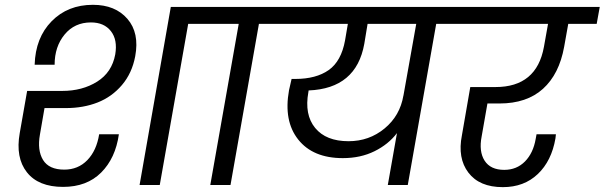

<svg xmlns="http://www.w3.org/2000/svg" viewBox="-20 -769 2513 798"><path d="M242.2 7.8Q139.6 7.8 91.8 -53Q43.9 -113.8 62 -215.8L92.8 -391.1H238.8Q322.3 -391.1 383.8 -429.7Q445.3 -468.3 459 -543Q469.2 -603.5 440.9 -639.6Q412.6 -675.8 357.9 -675.8Q290 -675.8 248.5 -625.5Q207 -575.2 207 -500H124Q127.4 -612.3 194.6 -680.7Q261.7 -749 366.2 -749Q459 -749 509.5 -690.7Q560.1 -632.3 542 -535.2Q528.8 -464.8 486.8 -415.5Q444.8 -366.2 385.5 -343Q326.2 -319.8 253.9 -319.8H165L146 -210Q134.3 -144.5 158.9 -104.2Q183.6 -64 247.1 -64Q304.7 -64 343 -103.5Q381.3 -143.1 392.1 -210.9H474.1Q460 -111.3 400.4 -51.8Q340.8 7.8 242.2 7.8ZM560.1 0 689.9 -740.2H905.8L893.1 -669.9H762.2L644 0Z M854 0 972.2 -669.9H839.8L852.1 -740.2H1198.7L1187 -669.9H1056.2L938 0Z M1428.7 -182.1Q1514.2 -182.1 1578.4 -235.1Q1642.6 -288.1 1656.7 -372.1V-371.1L1710 -669.9H1507.8L1494.1 -586.9Q1460.9 -400.9 1262.7 -393.1Q1262.7 -392.1 1262.2 -389.6Q1261.7 -387.2 1261.7 -386.2Q1244.6 -292.5 1289.8 -237.3Q1335 -182.1 1428.7 -182.1ZM1133.8 -669.9 1146 -740.2H1937L1923.8 -669.9H1793L1674.8 0H1591.8L1629.9 -215.8Q1594.2 -168.9 1536.4 -140.4Q1478.5 -111.8 1404.8 -111.8Q1280.8 -111.8 1219.5 -189Q1158.2 -266.1 1181.2 -394Q1182.1 -399.9 1191.9 -440.9H1207Q1293.9 -440.9 1346.2 -477.8Q1398.4 -514.6 1414.1 -601.1L1425.8 -669.9Z M1871.6 -669.9 1883.8 -740.2H2472.7L2460 -669.9H2341.8L2324.7 -574.2Q2304.2 -460.9 2236.8 -399.9Q2169.4 -338.9 2055.7 -338.9H2005.9L1981.9 -202.1Q1969.7 -139.6 1994.1 -101.3Q2018.6 -63 2075.7 -63Q2127.4 -63 2161.9 -97.9Q2196.3 -132.8 2206.5 -191.9L2210 -210.9H2290.5Q2288.6 -197.3 2288.6 -193.8Q2272.5 -100.1 2215.3 -45.7Q2158.2 8.8 2069.8 8.8Q1972.7 8.8 1926.8 -51.5Q1880.9 -111.8 1899.9 -207L1934.6 -407.2H2039.6Q2210.4 -407.2 2240.7 -574.2L2257.8 -669.9Z"/></svg>

Font: Poppins
Style: Italic
Weight: 400
Italic angle: -10°
Designer: Ninad Kale (Devanagari), Jonny Pinhorn (Latin)
Foundry: Indian Type Foundry
Version: Version 3.200;PS 1.000;hotconv 16.6.54;makeotf.lib2.5.65590